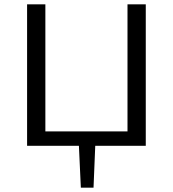

<svg xmlns="http://www.w3.org/2000/svg" viewBox="-20 -678 804 893"><path d="M573 -658H658V0H423L415 195H356L347 0H106V-658H191V-67H573Z"/></svg>

Font: EauTestText Medium
Style: Regular
Weight: 500
Designer: Christian Thalmann (Catharsis Fonts)
Version: Version 0.001;PS 000.001;hotconv 1.0.88;makeotf.lib2.5.64775